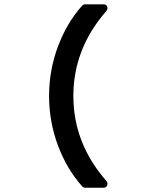

<svg xmlns="http://www.w3.org/2000/svg" viewBox="-20 -796 658 892"><path d="M361.8 69.8Q290 -10.7 249 -120.8Q208 -231 208 -350.1Q208 -469.2 249 -579.3Q290 -689.5 361.8 -770Q367.7 -775.9 376 -775.9H460.9Q473.1 -775.9 477.8 -765.6Q482.4 -755.4 475.1 -746.1Q320.8 -570.3 320.8 -350.1Q320.8 -129.9 475.1 45.9Q482.4 55.2 477.8 65.7Q473.1 76.2 460.9 76.2H376Q368.2 76.2 361.8 69.8Z"/></svg>

Font: Fragment Mono
Style: Bold
Weight: 700
Designer: Wei Huang based on Nimbus Sans by URW Studio, based on Helvetica by Max Miedinger.
Foundry: Wei Huang
Version: Version 1.011